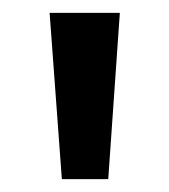

<svg xmlns="http://www.w3.org/2000/svg" viewBox="-20 -734 262 298"><path d="M166 -714 148 -456H76L57 -714Z"/></svg>

Font: Noto Sans Lao Looped UI Cond Med
Style: Regular
Weight: 500
Width: 3
Designer: Mark Frömberg, Ben Mitchell
Foundry: The Fontpad Ltd
Version: Version 1.001; ttfautohint (v1.8.4.7-5d5b)